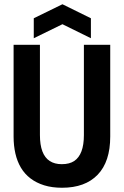

<svg xmlns="http://www.w3.org/2000/svg" viewBox="-20 -871 583 904"><path d="M272 13Q225 13 188 1.5Q151 -10 123.5 -31Q96 -52 78.5 -81.5Q61 -111 52.5 -148Q44 -185 44 -228V-660H168V-235Q168 -189 179.5 -158.5Q191 -128 214 -113Q237 -98 271 -98Q307 -98 329.5 -113Q352 -128 363.5 -158.5Q375 -189 375 -235V-660H499V-228Q499 -110 440 -48.5Q381 13 272 13ZM139 -691V-785L274 -851L408 -785V-691L274 -757Z"/></svg>

Font: Bricolage Grotesque 72pt SemiCondensed SemiBold
Style: Regular
Weight: 600
Width: 4
Designer: Mathieu Triay
Foundry: Atelier Triay
Version: Version 1.001;gftools[0.9.33.dev8+g029e19f]